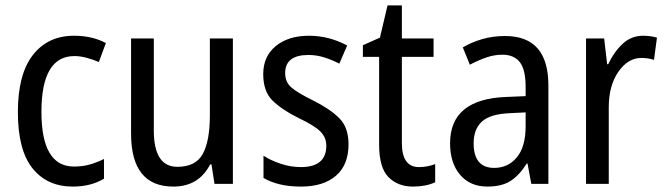

<svg xmlns="http://www.w3.org/2000/svg" viewBox="-20 -679 2458 709"><path d="M364 -19V-92Q338 -79 311.5 -71.5Q285 -64 253 -64Q133 -64 133 -266Q133 -472 255 -472Q276 -472 300 -465.5Q324 -459 345 -450L371 -520Q321 -547 253 -547Q157 -547 101.5 -476Q46 -405 46 -265Q46 -125 100 -57.5Q154 10 249 10Q315 10 364 -19Z M755 -537V-254Q755 -159 729 -111Q703 -63 635 -63Q548 -63 548 -197V-537H464V-186Q464 10 620 10Q714 10 756 -72H761L772 0H840V-537Z M1138 -307Q1079 -336 1056 -356Q1033 -376 1033 -409Q1033 -476 1119 -476Q1149 -476 1177.5 -467Q1206 -458 1233 -444L1262 -511Q1195 -547 1121 -547Q1045 -547 998.5 -509Q952 -471 952 -405Q952 -341 987 -307Q1022 -273 1083 -243Q1142 -215 1163.5 -193Q1185 -171 1185 -141Q1185 -62 1091 -62Q1053 -62 1016 -74.5Q979 -87 953 -104V-22Q978 -7 1012.5 1.5Q1047 10 1092 10Q1174 10 1220.5 -30Q1267 -70 1267 -146Q1267 -209 1232.5 -243Q1198 -277 1138 -307Z M1464 -151V-469H1581V-537H1464V-659H1411L1383 -540L1320 -512V-469H1380V-145Q1380 -60 1414.5 -25Q1449 10 1505 10Q1553 10 1587 -6V-73Q1558 -62 1527 -62Q1464 -62 1464 -151Z M1921 -213Q1921 -137 1888.5 -98Q1856 -59 1805 -59Q1729 -59 1729 -150Q1729 -202 1759.5 -230Q1790 -258 1862 -261L1921 -264ZM1689 -504 1715 -440Q1745 -456 1775 -466.5Q1805 -477 1835 -477Q1878 -477 1899.5 -449.5Q1921 -422 1921 -358V-324L1849 -321Q1642 -313 1642 -150Q1642 -77 1679 -33.5Q1716 10 1780 10Q1833 10 1865.5 -11Q1898 -32 1925 -75H1928L1942 0H2005V-364Q2005 -546 1845 -546Q1800 -546 1760.5 -534.5Q1721 -523 1689 -504Z M2226 -442H2222L2211 -537H2144V0H2228V-283Q2228 -363 2263.5 -414Q2299 -465 2348 -465Q2374 -465 2395 -458L2406 -540Q2382 -547 2355 -547Q2311 -547 2279 -517Q2247 -487 2226 -442Z"/></svg>

Font: Noto Sans Display SemiCondensed
Style: Regular
Weight: 400
Width: 4
Designer: Monotype Design team
Foundry: Monotype Imaging Inc.
Version: 1.000